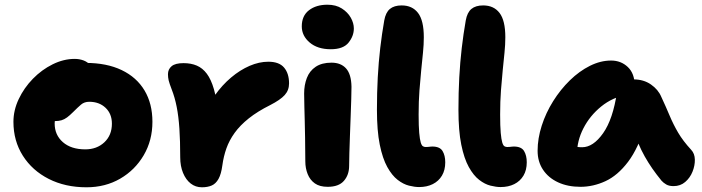

<svg xmlns="http://www.w3.org/2000/svg" viewBox="-20 -783 2981 815"><path d="M347 12Q257 12 187 -23.5Q117 -59 77 -122Q37 -185 37 -266Q37 -315 59.5 -362.5Q82 -410 119.5 -448.5Q157 -487 203.5 -510Q250 -533 297 -533Q317 -533 334.5 -526.5Q352 -520 363 -506.5Q374 -493 374 -470Q374 -430 357 -399Q340 -368 289 -352Q270 -346 252.5 -332Q235 -318 223.5 -298.5Q212 -279 212 -259Q212 -210 247 -179.5Q282 -149 342 -149Q391 -149 423 -179Q455 -209 455 -258Q455 -300 428 -325.5Q401 -351 359 -351Q338 -351 324 -339Q310 -327 290 -307Q276 -293 264.5 -284.5Q253 -276 241 -272.5Q229 -269 213 -269Q194 -269 178.5 -284.5Q163 -300 163 -345Q163 -376 179 -406.5Q195 -437 221 -461.5Q247 -486 279 -501Q311 -516 343 -516Q433 -516 496.5 -485.5Q560 -455 593.5 -399Q627 -343 627 -266Q627 -187 590 -124Q553 -61 490 -24.5Q427 12 347 12Z M837 12Q810 12 789.5 -4Q769 -20 757 -49Q745 -78 745 -115Q745 -185 741.5 -237Q738 -289 730 -329.5Q722 -370 709 -403Q699 -429 696 -441.5Q693 -454 693 -468Q693 -489 708.5 -502Q724 -515 759 -515Q791 -515 815.5 -504.5Q840 -494 858 -470Q876 -446 888 -404.5Q900 -363 906 -300L838 -278Q860 -333 891.5 -377.5Q923 -422 961 -454Q999 -486 1039.5 -503.5Q1080 -521 1119 -521Q1165 -521 1186 -496Q1207 -471 1207 -429Q1207 -400 1188.5 -379.5Q1170 -359 1127 -337Q1073 -310 1036 -280.5Q999 -251 976 -219Q953 -187 941 -153Q929 -119 924 -82Q919 -44 907.5 -23.5Q896 -3 878.5 4.5Q861 12 837 12Z M1371 10Q1337 10 1316.5 -4.5Q1296 -19 1286 -44Q1276 -69 1276 -98Q1276 -158 1275 -199.5Q1274 -241 1273.5 -271.5Q1273 -302 1272 -329Q1271 -356 1271 -386Q1271 -422 1282.5 -452Q1294 -482 1320 -499.5Q1346 -517 1387 -517Q1427 -517 1449 -492.5Q1471 -468 1472 -415Q1472 -396 1471 -362.5Q1470 -329 1468.5 -289Q1467 -249 1465.5 -208.5Q1464 -168 1463 -134Q1462 -100 1462 -79Q1462 -41 1440 -15.5Q1418 10 1371 10ZM1384 -574Q1328 -574 1294.5 -602.5Q1261 -631 1261 -671Q1261 -716 1291.5 -739.5Q1322 -763 1370 -763Q1406 -763 1431 -747Q1456 -731 1469 -708Q1482 -685 1482 -662Q1482 -630 1459.5 -602Q1437 -574 1384 -574Z M1759 11Q1740 11 1716 5Q1692 -1 1668 -19.5Q1644 -38 1624 -74Q1604 -110 1592 -169Q1580 -228 1580 -317Q1580 -390 1583.5 -454.5Q1587 -519 1594 -579Q1601 -639 1611 -696Q1617 -730 1635 -745Q1653 -760 1685 -760Q1730 -760 1754.5 -728Q1779 -696 1779 -625Q1779 -594 1775.5 -559.5Q1772 -525 1768 -485.5Q1764 -446 1760.5 -399.5Q1757 -353 1757 -297Q1757 -247 1759.5 -219Q1762 -191 1766 -178Q1770 -165 1775.5 -162Q1781 -159 1787 -159Q1793 -159 1798 -159.5Q1803 -160 1807 -160.5Q1811 -161 1815 -161Q1847 -161 1858.5 -142Q1870 -123 1870 -94Q1870 -61 1856 -37.5Q1842 -14 1817 -1.5Q1792 11 1759 11Z M2105 11Q2086 11 2062 5Q2038 -1 2014 -19.5Q1990 -38 1970 -74Q1950 -110 1938 -169Q1926 -228 1926 -317Q1926 -390 1929.5 -454.5Q1933 -519 1940 -579Q1947 -639 1957 -696Q1963 -730 1981 -745Q1999 -760 2031 -760Q2076 -760 2100.5 -728Q2125 -696 2125 -625Q2125 -594 2121.5 -559.5Q2118 -525 2114 -485.5Q2110 -446 2106.5 -399.5Q2103 -353 2103 -297Q2103 -247 2105.5 -219Q2108 -191 2112 -178Q2116 -165 2121.5 -162Q2127 -159 2133 -159Q2139 -159 2144 -159.5Q2149 -160 2153 -160.5Q2157 -161 2161 -161Q2193 -161 2204.5 -142Q2216 -123 2216 -94Q2216 -61 2202 -37.5Q2188 -14 2163 -1.5Q2138 11 2105 11Z M2444 10Q2390 10 2349 -9Q2308 -28 2285 -62.5Q2262 -97 2262 -143Q2262 -195 2279.5 -249.5Q2297 -304 2328 -353.5Q2359 -403 2399 -442Q2439 -481 2484 -503.5Q2529 -526 2574 -526Q2616 -526 2645 -498.5Q2674 -471 2674 -420Q2674 -403 2664.5 -393.5Q2655 -384 2642 -381Q2580 -370 2532 -331Q2484 -292 2456.5 -238.5Q2429 -185 2429 -127Q2429 -113 2431 -101.5Q2433 -90 2438 -73L2364 -187Q2389 -170 2408 -164Q2427 -158 2451 -158Q2498 -158 2540 -217.5Q2582 -277 2599 -392Q2603 -418 2623.5 -432Q2644 -446 2669 -446Q2712 -446 2743 -424.5Q2774 -403 2787 -372Q2807 -329 2822.5 -292Q2838 -255 2858.5 -220Q2879 -185 2914 -147Q2929 -131 2929.5 -105.5Q2930 -80 2919.5 -54Q2909 -28 2888.5 -10.5Q2868 7 2839 7Q2820 7 2808 0Q2796 -7 2788 -16Q2766 -43 2749 -67.5Q2732 -92 2717 -118.5Q2702 -145 2688.5 -177Q2675 -209 2660 -249L2720 -255Q2690 -154 2646 -96Q2602 -38 2550 -14Q2498 10 2444 10Z"/></svg>

Font: Shantell Sans ExtraBold
Style: Regular
Weight: 800
Designer: Stephen Nixon, Anya Danilova, Shantell Martin
Foundry: Arrow Type
Version: Version 1.011;[c5ecc13dd]